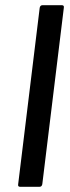

<svg xmlns="http://www.w3.org/2000/svg" viewBox="-20 -720 268 740"><path d="M50 -10 133 -690Q135 -700 144 -700H218Q228 -700 226 -690L143 -10Q141 0 132 0H58Q48 0 50 -10Z"/></svg>

Font: Barlow Medium
Style: Italic
Weight: 500
Italic angle: -7°
Designer: Jeremy Tribby
Foundry: Tribby Type
Version: Version 1.408